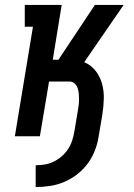

<svg xmlns="http://www.w3.org/2000/svg" viewBox="-20 -550 540 775"><path d="M124 205V117Q142 117 160.5 114Q179 111 196.5 102.5Q214 94 229 81Q244 68 254.5 52Q265 36 271 18Q277 0 280 -18L294 -102Q296 -114 297.5 -125.5Q299 -137 299 -149Q299 -161 298 -172.5Q297 -184 293 -195Q289 -206 280.5 -213.5Q272 -221 260 -221H178L141 0H40L113 -442H80V-530H229L193 -309H216L363 -530H479L320 -299Q347 -288 365.5 -264.5Q384 -241 392 -211.5Q400 -182 399 -150.5Q398 -119 393 -87L379 -4Q375 25 364.5 53.5Q354 82 336 107.5Q318 133 293 152.5Q268 172 240 184Q212 196 182.5 200.5Q153 205 124 205Z"/></svg>

Font: Iosevka Slab Semibold
Style: Italic
Weight: 600
Italic angle: -9°
Monospace: yes
Designer: Belleve Invis
Foundry: Belleve Invis
Version: Version 11.1.1; ttfautohint (v1.8.3)